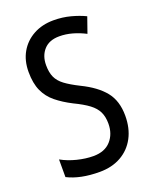

<svg xmlns="http://www.w3.org/2000/svg" viewBox="-138 -802 713 890"><g transform="rotate(-20 218.5 -357.0)"><path d="M398 -195Q398 -133 373.5 -87Q349 -41 304 -15.5Q259 10 198 10Q103 10 40 -22V-109Q74 -90 116 -79.5Q158 -69 196 -69Q252 -69 282 -102.5Q312 -136 312 -187Q312 -221 300.5 -245Q289 -269 262.5 -289Q236 -309 190 -331Q145 -354 112.5 -380.5Q80 -407 63 -444.5Q46 -482 46 -538Q46 -594 70 -635.5Q94 -677 137 -700.5Q180 -724 236 -724Q280 -724 319.5 -713.5Q359 -703 390 -688L363 -611Q332 -627 300 -636Q268 -645 236 -645Q186 -645 159.5 -615.5Q133 -586 133 -540Q133 -504 144 -480Q155 -456 180.5 -437Q206 -418 250 -396Q324 -360 361 -314Q398 -268 398 -195Z"/></g></svg>

Font: Avrile Sans Condensed
Style: Regular
Weight: 400
Width: 3
Designer: Monotype Design Team
Foundry: Monotype Imaging Inc.
Version: Version 2.001;September 10, 2019;FontCreator 11.5.0.2425 64-